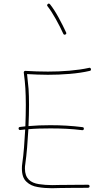

<svg xmlns="http://www.w3.org/2000/svg" viewBox="-20 -1044 596 1053"><path d="M82 -338.4C82.5 -333.5 85.4 -331.1 89.8 -331.1H91.3C100.6 -332 109.4 -333 118.2 -334C114.7 -267.1 109.9 -200.2 102.1 -147C100.6 -138.2 100.1 -128.9 100.1 -119.6C100.1 -86.9 108.4 -62.5 125 -47.4C141.1 -31.7 162.1 -22 187.5 -18.1C212.4 -13.7 238.3 -11.7 265.1 -11.7C277.3 -11.7 316.9 -13.7 387.2 -13.7H425.8C438 -13.7 450.2 -13.7 462.4 -14.2C468.3 -14.2 471.2 -17.1 471.2 -22.5C471.2 -27.8 468.3 -30.8 462.4 -30.8C450.2 -30.3 425.3 -30.3 387.2 -30.3C313.5 -30.3 277.3 -28.8 266.1 -28.8C240.2 -28.8 216.3 -30.8 193.4 -34.2C147.9 -41 116.7 -64.5 116.7 -119.6C116.7 -127.9 117.2 -136.2 118.7 -144C126.5 -198.7 131.8 -267.1 135.7 -335.4C175.3 -338.9 213.9 -339.8 256.3 -339.8C315.4 -339.8 373.5 -337.4 430.7 -330.1H432.1C436.5 -330.1 439.5 -332.5 439.9 -337.4V-338.9C439.9 -343.3 437.5 -346.2 432.6 -346.7C374.5 -354 316.4 -357.4 256.3 -357.4C214.8 -357.4 174.8 -356 136.2 -352.5C138.2 -393.6 139.2 -432.1 139.2 -468.8C139.2 -502.4 138.2 -531.7 136.7 -556.2C134.8 -580.1 131.8 -607.4 128.4 -637.7C166 -635.7 205.1 -633.8 242.7 -633.8C281.2 -633.8 321.3 -635.3 361.8 -638.7C402.3 -642.1 439 -647.5 472.2 -655.3C476.6 -656.2 479 -658.7 479 -662.6C479 -663.6 479 -664.6 478.5 -665.5C477.5 -669.9 475.1 -672.4 471.2 -672.4C470.2 -672.4 469.2 -672.4 468.3 -671.9C436 -664.6 399.9 -659.7 360.4 -656.2C320.3 -652.8 281.2 -651.4 242.7 -651.4C201.7 -651.4 160.2 -652.8 119.1 -655.3H118.2C112.3 -655.3 110.4 -649.4 110.4 -647V-646C114.7 -613.3 117.7 -584.5 119.1 -559.6C120.6 -534.2 121.6 -503.9 121.6 -468.8C121.6 -431.2 120.6 -391.6 119.1 -351.1C109.4 -350.1 99.6 -349.1 89.4 -347.7C84.5 -347.2 82 -344.2 82 -339.8V-338.4ZM242.2 -1022C239.7 -1019.5 238.3 -1017.6 238.3 -1015.1C238.3 -1013.7 239.3 -1011.7 240.7 -1009.8C254.9 -991.7 270 -968.3 286.1 -939.5C302.2 -910.6 315.9 -883.8 327.1 -858.9C328.6 -855.5 331.1 -853.5 334 -853.5C335.4 -853.5 336.9 -854 338.4 -854.5C341.8 -856 343.8 -858.4 343.8 -861.3C343.8 -862.8 343.3 -864.3 342.8 -865.7C331.5 -890.6 317.4 -918 301.3 -947.8C285.2 -977.5 269.5 -1001.5 254.4 -1020.5C252 -1022.9 250 -1024.4 247.6 -1024.4C246.1 -1024.4 244.1 -1023.4 242.2 -1022Z"/></svg>

Font: Mikhak Thin
Style: Regular
Weight: 100
Designer: Amin Abedi
Version: Version 3.2